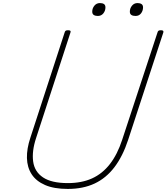

<svg xmlns="http://www.w3.org/2000/svg" viewBox="-20 -1212 1085 1251"><path d="M422 19Q332 19 273.5 -6.5Q215 -32 186 -77Q157 -122 155.5 -182.5Q154 -243 178 -315L401 -1000Q403 -1008 407.5 -1011.5Q412 -1015 424 -1015Q434 -1015 438 -1011.5Q442 -1008 439 -1000L215 -312Q187 -227 196 -160Q205 -93 260.5 -56Q316 -19 422 -19Q512 -19 579.5 -49.5Q647 -80 696 -143Q745 -206 776 -301L1006 -1000Q1008 -1008 1012.5 -1011.5Q1017 -1015 1029 -1015Q1049 -1015 1044 -1000L815 -301Q780 -194 725.5 -122.5Q671 -51 596 -16Q521 19 422 19ZM617 -1108Q601 -1108 591 -1114.5Q581 -1121 581 -1136Q581 -1158 595 -1175Q609 -1192 631 -1192Q648 -1192 657.5 -1185.5Q667 -1179 667 -1164Q667 -1142 653.5 -1125Q640 -1108 617 -1108ZM863 -1108Q846 -1108 836 -1114.5Q826 -1121 826 -1136Q826 -1158 840 -1175Q854 -1192 876 -1192Q892 -1192 902 -1185.5Q912 -1179 912 -1164Q912 -1142 899 -1125Q886 -1108 863 -1108Z"/></svg>

Font: Playwrite US Trad Thin
Style: Regular
Weight: 250
Designer: Veronika Burian, José Scaglione
Foundry: TypeTogether
Version: Version 1.003